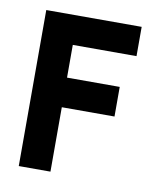

<svg xmlns="http://www.w3.org/2000/svg" viewBox="-60 -501 444 549"><g transform="rotate(10 162.0 -226.5)"><path d="M31 0H123V-187H276V-273H123V-368H308V-453H31Z"/></g></svg>

Font: Rabbid Highway Sign II Hop
Style: Regular
Weight: 400
Foundry: Cannot Into Space Fonts
Version: Version 0.277